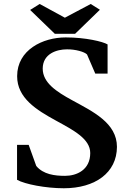

<svg xmlns="http://www.w3.org/2000/svg" viewBox="-20 -958 662 990"><path d="M262.7 -783.7H367.2L495.1 -907.7L447.8 -937.5L314.5 -866.7L184.6 -937.5L135.3 -906.7ZM67.9 -30.8C107.9 -8.3 215.3 12.7 309.1 12.7C470.2 12.7 582.5 -66.9 583 -200.7C583 -324.2 458.5 -382.8 351.6 -441.4C271 -485.4 200.2 -531.2 200.2 -604.5C200.7 -681.2 272.5 -703.6 325.2 -703.6C368.7 -704.1 415.5 -690.9 428.7 -677.2L471.2 -578.6H534.7V-729C510.3 -743.7 420.9 -765.1 318.8 -765.1C201.2 -765.1 68.4 -701.2 68.4 -565.4C67.9 -452.1 169.4 -390.6 267.1 -336.9C357.9 -287.1 445.3 -242.7 445.3 -168.9C445.3 -81.5 375 -51.3 315.4 -51.3C261.7 -51.3 203.6 -58.6 167 -102.1L127.9 -210.9H67.9Z"/></svg>

Font: Merriweather
Style: Bold
Weight: 700
Designer: Eben Sorkin ( eben@eyebytes.com )
Foundry: Sorkin Type Co.
Version: Version 1.003